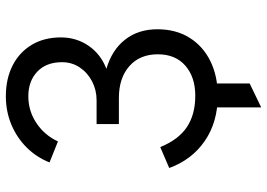

<svg xmlns="http://www.w3.org/2000/svg" viewBox="-148 -604 912 656"><g transform="rotate(-90 308.0 -276.0)"><path d="M269 160.5V-56.2H350.8V121ZM309 12Q219 12 154.6 -32.2Q90.1 -76.4 62 -153.8L133.5 -184.5Q158.5 -122.6 201.5 -93.7Q244.5 -64.8 309 -64.8Q372.4 -64.8 411.4 -98.6Q450.5 -132.4 450.5 -192.8Q450.5 -254.5 409.9 -290.1Q369.4 -325.8 301.2 -325.8H212V-402H293.8Q328.1 -402 357.8 -417.3Q387.5 -432.6 405.5 -459.4Q423.5 -486.1 423.5 -520.2Q423.5 -573.9 391.2 -604.6Q358.9 -635.2 307.2 -635.2Q256.9 -635.2 215.3 -607.4Q173.8 -579.6 152.8 -534L81 -562.8Q98.8 -607.4 132.2 -641Q165.8 -674.6 210.6 -693.3Q255.5 -712 307 -712Q367.6 -712 412.9 -688.6Q458.2 -665.2 483.2 -623Q508.2 -580.8 508.2 -524Q508.2 -471.1 479.6 -429.4Q451 -387.6 400.8 -368.5Q464.8 -350 500.4 -304.9Q536 -259.8 536 -194.2Q536 -131 507.2 -84.8Q478.5 -38.5 427.2 -13.2Q376 12 309 12Z"/></g></svg>

Font: Overpass Mono Light
Style: Regular
Weight: 300
Monospace: yes
Designer: Delve Withrington, Dave Bailey
Foundry: Delve Fonts LLC
Version: Version 4.000